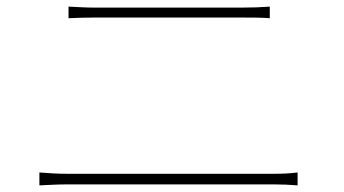

<svg xmlns="http://www.w3.org/2000/svg" viewBox="-20 -643 1040 580"><path d="M99 -83C128 -84 150 -86 183 -86H807C831 -86 855 -85 879 -83V-122C855 -119 833 -118 807 -118H183C150 -118 128 -120 99 -122ZM187 -588C214 -589 235 -590 266 -590H709C740 -590 769 -590 795 -588V-623C769 -621 741 -620 709 -620H266C235 -620 214 -622 187 -623Z"/></svg>

Font: Noto Sans CJK JP Thin
Style: Regular
Weight: 250
Designer: Ryoko NISHIZUKA (kana & ideographs); Paul D. Hunt (Latin, Greek & Cyrillic); Wenlong ZHANG (bopomofo); Sandoll Communica
Foundry: Adobe Systems Incorporated
Version: Version 1.004;PS 1.004;hotconv 1.0.82;makeotf.lib2.5.63406